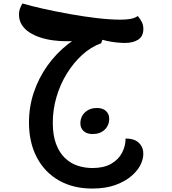

<svg xmlns="http://www.w3.org/2000/svg" viewBox="-20 -620 996 1113"><path d="M515 473Q404 473 321.5 426Q239 379 193.5 292.5Q148 206 148 90Q148 -1 176 -84.5Q204 -168 255 -239.5Q306 -311 374.5 -364.5Q443 -418 526 -450L443 -382L365 -381Q328 -381 289 -386Q250 -391 214.5 -402.5Q179 -414 151 -432Q123 -450 106.5 -476Q90 -502 90 -536Q90 -554 95 -568.5Q100 -583 110 -600Q160 -585 232 -569Q304 -553 384.5 -538.5Q465 -524 542 -515Q619 -506 679 -506Q712 -506 736.5 -510.5Q761 -515 779 -527Q796 -506 803.5 -489.5Q811 -473 811 -452Q811 -410 781.5 -390.5Q752 -371 704 -371Q683 -371 654.5 -374Q626 -377 599 -383Q572 -389 554 -396L584 -416L566 -369Q507 -348 456.5 -302Q406 -256 367.5 -193.5Q329 -131 307.5 -58Q286 15 286 92Q286 164 305 214.5Q324 265 356.5 296Q389 327 430 340.5Q471 354 516 354Q581 354 623.5 330Q666 306 687 266.5Q708 227 708 183Q755 183 780.5 204Q806 225 810 258Q814 291 798 328Q782 365 744.5 398Q707 431 650 452Q593 473 515 473ZM517 157Q484 157 465 140Q446 123 446 96Q446 56 473 31Q500 6 542 6Q575 6 594 23Q613 40 613 68Q613 107 586.5 132Q560 157 517 157Z"/></svg>

Font: Lemonada Medium
Style: Regular
Weight: 500
Designer: Mohamed Gaber (Arabic), Eduardo Tunni (Latin)
Foundry: Kief Type Foundry
Version: Version 4.004; ttfautohint (v1.8.2)